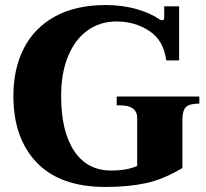

<svg xmlns="http://www.w3.org/2000/svg" viewBox="-20 -730 815 760"><path d="M33 -350Q33 -458 74.5 -539Q116 -620 198 -665Q280 -710 398 -710Q465 -710 520.5 -694Q576 -678 612 -653Q618 -650 621 -650Q630 -650 630 -659V-705H689V-491H638Q628 -570 571 -607.5Q514 -645 441 -645Q376 -645 326.5 -609.5Q277 -574 249.5 -507.5Q222 -441 222 -350Q222 -210 273.5 -132.5Q325 -55 420 -55Q482 -55 523 -73V-263Q523 -313 455 -313H442V-348H769V-320Q731 -320 716.5 -306.5Q702 -293 702 -255V-65Q627 -20 557.5 -5Q488 10 397 10Q218 10 125.5 -86.5Q33 -183 33 -350Z"/></svg>

Font: Taviraj
Style: Bold
Weight: 700
Designer: Katatrad Team
Foundry: CadsonDemak
Version: Version 1.001